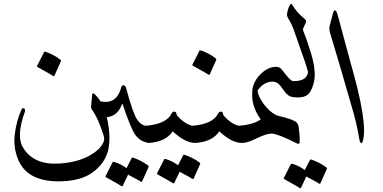

<svg xmlns="http://www.w3.org/2000/svg" viewBox="-20 -749 2008 1006"><path d="M495 -235Q510 -216 522 -187.5Q534 -159 543 -120Q551 -81 553 -44.5Q555 -8 549 27Q537 96 475 147Q413 198 301 201Q133 206 80 98Q49 31 57 -41Q61 -78 70 -111.5Q79 -145 93 -176Q96 -182 101 -182Q107 -182 110 -177Q112 -172 111 -165Q62 -33 103 28Q159 116 290 108Q384 102 448 67Q509 33 524 -9Q525 -11 525 -14.5Q525 -18 526 -24Q526 -30 520.5 -46.5Q515 -63 505 -90Q485 -144 460 -177Q459 -179 458 -182Q457 -185 457 -190L463 -253Q464 -259 467 -260Q469 -261 471 -259Q475 -257 481 -251Q487 -245 495 -235ZM211 -476Q212 -479 218 -478Q260 -464 297 -436Q301 -432 299 -428L265 -352Q263 -347 255 -353Q251 -356 231.5 -367Q212 -378 178 -397Q172 -400 174 -403Z M760 0Q716 -6 690 -41Q666 -73 623 -202Q621 -208 619 -203Q598 -143 542 -135Q508 -131 493 -174Q477 -223 512 -217Q591 -203 615 -290Q618 -304 628 -302Q638 -300 641 -287Q676 -157 697 -125Q717 -94 744 -90Q772 -85 774 -42Q775 2 760 0ZM670 79Q671 76 677 77Q698 84 717.5 94Q737 104 756 118Q761 122 758 127L724 203Q722 206 714 201Q711 198 695 189.5Q679 181 651 166L623 225Q621 230 613 224Q609 221 589.5 210Q570 199 536 180Q531 177 533 174L570 101Q571 98 577 99Q595 104 611.5 112.5Q628 121 643 132Z M988 -90Q1007 -85 1009 -79Q1012 -71 1013 -55Q1016 0 1004 0Q950 0 885 -61Q849 -6 760 0Q750 0 744 -15L729 -57Q725 -66 729 -78Q733 -88 744 -90Q853 -99 880 -156Q884 -164 893 -164Q902 -164 904 -155Q905 -147 908 -143Q949 -98 988 -90ZM940 64Q941 61 947 62Q968 69 987.5 79Q1007 89 1026 103Q1031 107 1028 112L994 188Q992 191 984 186Q981 183 965 174.5Q949 166 921 151L893 210Q891 215 883 209Q879 206 859.5 195Q840 184 806 165Q801 162 803 159L840 86Q841 83 847 84Q865 89 881.5 97.5Q898 106 913 117Z M1232 -90Q1251 -85 1253 -79Q1256 -71 1257 -55Q1260 0 1248 0Q1194 0 1129 -61Q1093 -6 1004 0Q994 0 988 -15L973 -57Q969 -66 973 -78Q977 -88 988 -90Q1097 -99 1124 -156Q1128 -164 1137 -164Q1146 -164 1148 -155Q1149 -147 1152 -143Q1193 -98 1232 -90ZM1025 -483Q1026 -486 1032 -485Q1074 -471 1111 -443Q1115 -439 1113 -435L1079 -359Q1077 -354 1069 -360Q1065 -363 1045.5 -374Q1026 -385 992 -404Q986 -407 988 -410Z M1331 -267Q1334 -240 1368 -196Q1381 -180 1394.5 -168Q1408 -156 1423 -148Q1428 -145 1441 -141.5Q1454 -138 1474 -133Q1489 -129 1501 -124.5Q1513 -120 1523 -115Q1541 -106 1544 -88Q1552 -36 1550 -6Q1550 10 1535 2Q1433 -49 1404 -49Q1375 -49 1327 -25Q1302 -13 1283 -6.5Q1264 0 1248 0Q1236 0 1225 -22Q1214 -45 1214 -67Q1215 -89 1232 -90Q1312 -97 1346 -124Q1292 -198 1303 -278Q1319 -341 1331 -267Z M1329 -268Q1327 -250 1318 -250Q1298 -252 1302 -278Q1309 -325 1346 -361Q1383 -398 1426 -399Q1446 -399 1457 -384Q1499 -328 1512 -325Q1519 -323 1525 -301Q1530 -279 1526 -259Q1522 -240 1511 -241Q1487 -244 1462 -282Q1438 -319 1414 -321Q1365 -324 1331 -277Q1330 -273 1329 -268ZM1604 89Q1605 86 1611 87Q1632 94 1651.5 104Q1671 114 1690 128Q1695 132 1692 137L1658 213Q1656 216 1648 211Q1645 208 1629 199.5Q1613 191 1585 176L1557 235Q1555 240 1547 234Q1543 231 1523.5 220Q1504 209 1470 190Q1465 187 1467 184L1504 111Q1505 108 1511 109Q1529 114 1545.5 122.5Q1562 131 1577 142Z M1505 -729Q1509 -729 1515 -718Q1535 -684 1575 -651Q1589 -640 1581 -627Q1566 -597 1567 -593Q1621 -454 1627 -389Q1636 -324 1607 -271Q1585 -229 1511 -241Q1495 -244 1488 -267Q1480 -293 1486 -308Q1490 -324 1514 -324Q1588 -322 1594 -372Q1589 -388 1585.5 -400.5Q1582 -413 1579 -422L1517 -599Q1513 -610 1508.5 -619Q1504 -628 1500 -635L1489 -655Q1482 -668 1484 -677Q1487 -694 1491 -705.5Q1495 -717 1499 -723Q1502 -729 1505 -729Z M1722 -670Q1734 -719 1749 -672L1815 -427Q1911 -96 1880 -7Q1875 5 1870 -1Q1865 -6 1863 -18Q1850 -102 1818 -207Q1817 -211 1763 -397L1709 -578Q1704 -598 1707 -612Z"/></svg>

Font: Amiri
Style: Italic
Weight: 400
Italic angle: 10°
Designer: Khaled Hosny
Version: Version 0.113